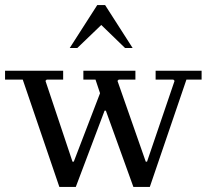

<svg xmlns="http://www.w3.org/2000/svg" viewBox="-28 -740 826 760"><path d="M588 -460H770V-425H710L565 0H500L391 -302H386L272 0H207L62 -425H-8V-460H222V-425H157L152 -420L259 -100H264L368 -371L350 -425H302V-460H508V-425H442L437 -420L549 -100H554L663 -420L658 -425H588ZM248 -550 357 -720H388L497 -550H467L341 -672H405L278 -550Z"/></svg>

Font: Brygada 1918
Style: Regular
Weight: 400
Designer: Mateusz Machalski | Borys Kosmynka | Przemek Hoffer
Foundry: NIEPODLEGLA 2018
Version: Version 3.006